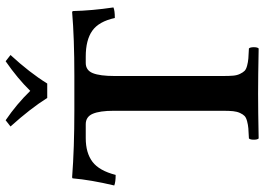

<svg xmlns="http://www.w3.org/2000/svg" viewBox="-147 -779 928 674"><g transform="rotate(-90 317.0 -442.0)"><path d="M387.2 -123Q387.2 -101.6 388.4 -87.6Q389.6 -73.7 394.8 -63.2Q399.9 -52.7 405.3 -47.4Q410.6 -42 423.3 -38.6Q436 -35.2 448.5 -34.2Q460.9 -33.2 483.9 -32.2Q488.3 -27.8 488.3 -15.1Q488.3 -2.4 483.9 2Q384.3 0 325.2 0Q265.6 0 168 2Q163.6 -2.4 163.6 -15.1Q163.6 -27.8 168 -32.2Q190.9 -33.2 203.4 -34.2Q215.8 -35.2 228.5 -38.6Q241.2 -42 246.8 -47.4Q252.4 -52.7 257.3 -63.2Q262.2 -73.7 263.7 -87.6Q265.1 -101.6 265.1 -123V-506.8Q265.1 -555.7 254.6 -580.3Q244.1 -605 217.8 -605H168.9Q117.2 -605 85.9 -581.3Q54.7 -557.6 40 -500Q15.1 -500 2.9 -504.9Q22.5 -587.9 27.8 -649.9Q27.8 -652.8 32.2 -652.8Q133.8 -645 265.1 -645H388.2Q520.5 -645 611.8 -652.8Q612.8 -652.8 614 -651.6Q615.2 -650.4 615.2 -649.9Q616.7 -583.5 627.9 -507.8Q617.2 -502.9 590.8 -502.9Q578.6 -559.1 546.1 -582Q513.7 -605 455.1 -605H433.1Q407.2 -605 397.2 -580.1Q387.2 -555.2 387.2 -503.9ZM310.1 -740.2Q273.4 -798.8 210 -869.1L231.9 -886.2Q289.1 -847.2 335 -799.8Q378.9 -844.7 439 -886.2L460.9 -869.1Q398.9 -801.8 360.8 -740.2Z"/></g></svg>

Font: Common Serif SemiBold
Style: Regular
Weight: 600
Designer: Philipp H. Poll, Khaled Hosny
Foundry: Stefan Peev, Context Ltd.
Version: Version 1.026